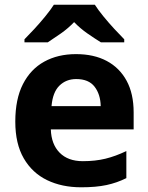

<svg xmlns="http://www.w3.org/2000/svg" viewBox="-20 -786 631 816"><path d="M303 -556Q379 -556 433.5 -527Q488 -498 518 -443Q548 -388 548 -308V-236H196Q198 -173 233.5 -137Q269 -101 332 -101Q385 -101 428 -111.5Q471 -122 517 -144V-29Q477 -9 432.5 0.5Q388 10 325 10Q243 10 180 -20.5Q117 -51 81 -113Q45 -175 45 -269Q45 -365 77.5 -428.5Q110 -492 168 -524Q226 -556 303 -556ZM304 -450Q261 -450 232.5 -422Q204 -394 199 -335H408Q407 -385 382 -417.5Q357 -450 304 -450ZM383 -766Q397 -744 419.5 -716.5Q442 -689 466 -663Q490 -637 508 -619V-606H409Q383 -622 352 -643.5Q321 -665 295 -692Q269 -665 239 -644Q209 -623 183 -606H84V-619Q103 -638 126.5 -663.5Q150 -689 172.5 -716.5Q195 -744 209 -766Z"/></svg>

Font: Noto Sans Nag Mundari
Style: Bold
Weight: 700
Version: Version 1.000